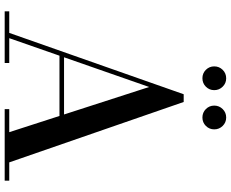

<svg xmlns="http://www.w3.org/2000/svg" viewBox="-103 -883 986 820"><g transform="rotate(90 390.0 -473.0)"><path d="M212.5 -234V-253.5H532V-234ZM415.5 -764.5 673.5 -19.5H751.5V0H446V-19.5H544.5L351.5 -617L143 -19.5H249V0H28.5V-19.5H120.5L382.5 -764.5ZM482 -844.5Q460.5 -844.5 445.8 -859.2Q431 -874 431 -895Q431 -916 445.8 -931Q460.5 -946 482 -946Q503 -946 517.8 -931Q532.5 -916 532.5 -895Q532.5 -874 517.8 -859.2Q503 -844.5 482 -844.5ZM314 -844.5Q293 -844.5 278.2 -859.2Q263.5 -874 263.5 -895Q263.5 -916 278.2 -931Q293 -946 314.5 -946Q335.5 -946 350.2 -931Q365 -916 365 -895Q365 -874 350.2 -859.2Q335.5 -844.5 314 -844.5Z"/></g></svg>

Font: Bodoni Moda Medium
Style: Regular
Weight: 500
Designer: Owen Earl
Foundry: indestructible type
Version: Version 2.005